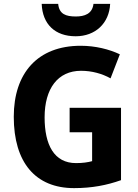

<svg xmlns="http://www.w3.org/2000/svg" viewBox="-20 -960 712 990"><path d="M548 -940H462C456 -888 415 -875 371 -875C320 -875 285 -887 280 -940H195C199 -835 264 -773 370 -773C472 -773 543 -840 548 -940ZM339 -404V-278H455V-129C433 -123 406 -119 372 -119C259 -119 210 -213 210 -355C210 -503 278 -595 398 -595C454 -595 507 -580 550 -556L598 -680C543 -706 472 -724 396 -724C174 -724 51 -583 51 -358C51 -122 163 10 362 10C454 10 531 -5 604 -31V-404Z"/></svg>

Font: Noto Sans Armenian SemiCondensed Medium
Style: Regular
Weight: 500
Width: 4
Designer: Monotype Design Team
Foundry: Monotype Imaging Inc.
Version: Version 2.008